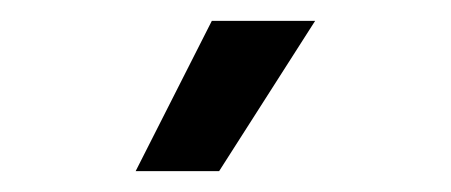

<svg xmlns="http://www.w3.org/2000/svg" viewBox="-20 -804 432 184"><path d="M110 -640H190L282 -784H183Z"/></svg>

Font: Plus Jakarta Sans Medium
Style: Regular
Weight: 500
Designer: Gumpita Rahayu
Foundry: Tokotype
Version: Version 2.004; ttfautohint (v1.8.3)